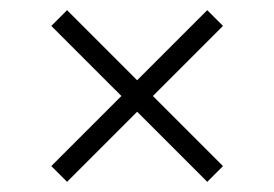

<svg xmlns="http://www.w3.org/2000/svg" viewBox="-20 -455 540 378"><path d="M281 -266 419 -128 388 -97 250 -235 112 -97 81 -128 219 -266 81 -404 112 -435 250 -297 388 -435 419 -404Z"/></svg>

Font: Martel Sans ExtraLight
Style: Regular
Weight: 275
Designer: Dan Reynolds and Mathieu Réguer
Foundry: Dan Reynolds and Mathieu Réguer
Version: Version 1.002; ttfautohint (v1.1) -l 5 -r 5 -G 72 -x 0 -D la